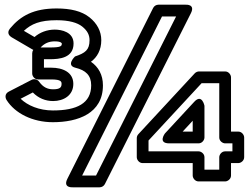

<svg xmlns="http://www.w3.org/2000/svg" viewBox="-20 -747 1062 817"><path d="M388.6 0H329.5L669.4 -677H729.4ZM404 50C412.9 50 422.1 44.7 426.3 36.2L792.3 -690.8C812.3 -730.4 770 -727 770 -727H654C645.1 -727 635.9 -721.7 631.7 -713.2L266.7 13.8C246.7 53.5 289 50 289 50ZM913 -78V-25H850V-78C850 -93.1 835.7 -103 825 -103H612V-149.2L837.9 -393H913V-162C913 -146.9 927.3 -137 938 -137H969V-103H938C922.9 -103 913 -88.7 913 -78ZM963 -53H994C1004.7 -53 1019 -62.9 1019 -78V-162C1019 -172.7 1009.1 -187 994 -187H963V-418C963 -428.7 953.1 -443 938 -443H827C820.9 -443 813.5 -440.2 808.7 -435L568.7 -176C564.4 -171.4 562 -165.3 562 -159V-78C562 -67.3 571.9 -53 587 -53H800V0C800 10.7 809.9 25 825 25H938C948.7 25 963 15.1 963 0ZM806.7 -314 681.7 -179C681.7 -179 650.5 -137 700 -137H825C840.1 -137 850 -151.3 850 -162V-297C850 -297 839.6 -349.6 806.7 -314ZM800 -233.2V-187H757.2ZM152.8 -545C169.2 -562.6 188 -571 213 -571C241.5 -571 243 -562.2 243 -562C243 -551 240.9 -545 192 -545ZM121.8 -534.7C118.7 -530.5 117 -525.3 117 -520V-434C117 -423.3 126.9 -409 142 -409H198C240.9 -409 242 -399 242 -390C242 -376.2 236.4 -367 206 -367C181.4 -367 163 -376.4 146.3 -399.6C139.4 -409.2 125.6 -412.9 114.5 -407.2L17.5 -357.2C-0.5 -347.9 2.1 -330.9 7.8 -321.7C43.7 -264.7 118.4 -227 205 -227C311.7 -227 418 -264.3 418 -384C418 -428.3 398.9 -462.2 367 -484.2C393.3 -503.3 411 -534.2 411 -576C411 -614.2 392.7 -647.7 361.1 -673C327.5 -700 279.8 -711 221 -711C124 -711 67.9 -680.1 22.8 -626C5.8 -605.6 22.9 -592.2 29.4 -588.4L118.4 -536.4C119.3 -535.9 120.7 -535.2 121.8 -534.7ZM301.1 -458.7C344.7 -448.1 368 -426.5 368 -384C368 -307.1 306.9 -277 205 -277C146.2 -277 97.2 -298.3 67.7 -326.8L119.7 -353.6C143 -329.6 172.8 -317 206 -317C250.3 -317 292 -340.8 292 -390C292 -439.7 247.1 -459 198 -459H167V-495H192C233.8 -495 293 -500.7 293 -562C293 -610.7 242.2 -621 213 -621C180.2 -621 149.4 -609.2 126.8 -589.4L81.6 -615.8C113.3 -645.2 149.9 -661 221 -661C274.2 -661 309.5 -650.3 329.9 -634C352.3 -616 361 -597.8 361 -576C361 -534.5 342.7 -521.2 299.1 -506.7C299.1 -506.7 259.4 -468.9 301.1 -458.7Z"/></svg>

Font: Fog Sans
Style: Outline
Weight: 700
Foundry: Intel Corporation
Version: Version 1.00